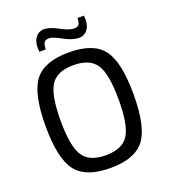

<svg xmlns="http://www.w3.org/2000/svg" viewBox="-158 -992 984 1118"><g transform="rotate(-20 334.0 -433.0)"><path d="M253 -879Q285 -876 330 -851.5Q375 -827 402 -824Q430 -820 440.5 -832Q451 -844 451 -874H491Q497 -819 475 -789Q453 -759 413 -762Q376 -765 329.5 -790.5Q283 -816 262 -819Q235 -822 225 -809Q215 -796 215 -765H175Q169 -823 191.5 -852.5Q214 -882 253 -879ZM121.5 -624.5Q182 -703 334 -703Q486 -703 546 -624.5Q606 -546 606 -345Q606 -144 546 -65.5Q486 13 334 13Q182 13 121.5 -65.5Q61 -144 61 -345Q61 -546 121.5 -624.5ZM475 -563.5Q436 -624 334 -624Q232 -624 193 -563.5Q154 -503 154 -345Q154 -187 193 -126.5Q232 -66 334 -66Q436 -66 475 -126.5Q514 -187 514 -345Q514 -503 475 -563.5Z"/></g></svg>

Font: Exo 2
Style: Regular
Weight: 400
Designer: Natanael Gama
Version: Version 1.001;PS 001.001;hotconv 1.0.70;makeotf.lib2.5.58329